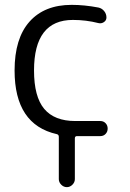

<svg xmlns="http://www.w3.org/2000/svg" viewBox="-20 -550 533 790"><path d="M214 2Q40 -37 40 -260Q40 -392 101.5 -461Q163 -530 275 -530Q327 -530 385 -519Q399 -516 408.5 -504.5Q418 -493 418 -478Q418 -466 407.5 -459Q397 -452 385 -455Q334 -468 280 -468Q120 -468 120 -260Q120 -152 162 -102Q204 -52 290 -52H393Q406 -52 414.5 -43Q423 -34 423 -21Q423 -8 414.5 1Q406 10 393 10H297Q288 10 288 19V187Q288 200 278 210Q268 220 255 220Q242 220 232 210Q222 200 222 187V13Q222 4 214 2Z"/></svg>

Font: Rounded Mplus 1c
Style: Regular
Weight: 400
Version: Version 1.059.20150529